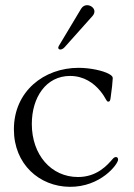

<svg xmlns="http://www.w3.org/2000/svg" viewBox="-20 -706 514 738"><path d="M247.2 12.1C367.2 13.5 433.9 -75.3 433.9 -92.3C433.9 -97.3 431.8 -102.3 426.1 -102.3C422.2 -102.3 418.3 -101.2 412.6 -94.5C392.4 -71 352.6 -25.6 279.8 -25.6C176.8 -25.6 102.3 -110.8 102.3 -229.4C102.3 -331.7 157 -414.1 249.3 -414.1C302.6 -414.1 340.9 -386.4 365.8 -355.8C388.5 -328.1 387.8 -315.3 396.3 -315.3C400.9 -315.3 403.4 -317.8 404.8 -327.4C409.8 -360.8 413 -392.4 413.4 -405.5C413.4 -411.2 409.8 -415.5 399.9 -421.2C376.4 -434.7 326 -445.3 282 -445.3C149.1 -445.3 33.4 -355.1 33.4 -208.8C33.4 -74.6 131.4 10.7 247.2 12.1ZM203.8 -522.7C203.8 -518.5 207.4 -515.6 211.6 -515.6C216.6 -515.6 223 -518.5 228.7 -524.9L335.9 -644.9C340.9 -650.6 343 -657 343 -661.9C343 -675.4 328.8 -686.1 314.6 -686.1C306.1 -686.1 297.6 -681.8 291.9 -672.6L206.7 -530.5C204.9 -527.3 204.2 -524.9 203.8 -522.7Z"/></svg>

Font: Margiela Serif Light
Style: Regular
Weight: 300
Designer: Andreas Faust, Stefan Endress
Version: Version 1.002;FEAKit 1.0